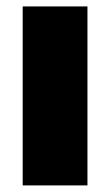

<svg xmlns="http://www.w3.org/2000/svg" viewBox="-20 -562 334 582"><path d="M48.8 0V-542.5H245.1V0Z"/></svg>

Font: Inter 16pt Black
Style: Regular
Weight: 900
Version: Version 4.001;git-66647c0bb